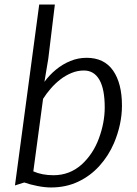

<svg xmlns="http://www.w3.org/2000/svg" viewBox="-20 -819 606 847"><path d="M205 8Q178 8 145 1.5Q112 -5 87 -14L46 -1L153 -799H222L193 -560L176 -458Q197.5 -487.5 226.5 -511.5Q255.5 -535.5 290 -549.8Q324.5 -564 362 -564Q439.5 -564 478.8 -507.8Q518 -451.5 518 -353Q518 -271.5 483 -188Q459 -132 419.2 -87.8Q379.5 -43.5 325.5 -17.8Q271.5 8 205 8ZM216 -46Q287 -46 340 -93Q391 -139.5 416.5 -209Q442 -278.5 442 -345Q442 -426 418.5 -467Q395 -508 350 -508Q322 -508 295.8 -497.2Q269.5 -486.5 246.2 -468.5Q223 -450.5 203.8 -428.2Q184.5 -406 170 -383L127 -63Q165.5 -46 216 -46Z"/></svg>

Font: Koeln Type Sans Light
Style: Italic
Weight: 300
Italic angle: -7.5°
Designer: Eben Sorkin
Foundry: Eben Sorkin
Version: Version 2.001